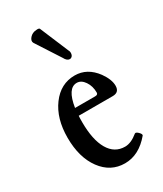

<svg xmlns="http://www.w3.org/2000/svg" viewBox="-176 -746 703 826"><g transform="rotate(-30 176.0 -333.0)"><path d="M212 -496Q197 -496 187 -516L110 -635Q103 -647 115.5 -661.5Q128 -676 149 -677Q165 -679 166 -670L224 -532Q230 -522 227 -510Q224 -498 212 -496ZM193 11Q122 11 77.5 -49.5Q33 -110 33 -208Q33 -303 78 -364Q123 -425 193 -425Q255 -425 297 -368Q324 -330 324 -299Q324 -266 291 -266H122Q121 -256 121 -235Q121 -147 149 -99Q177 -51 229 -51Q259 -51 293 -79Q299 -83 310 -72Q321 -61 318 -55Q263 11 193 11ZM185 -393Q139 -393 125 -303H225Q239 -303 239 -314Q239 -346 223 -369.5Q207 -393 185 -393Z"/></g></svg>

Font: Junicode Cond Medium
Style: Regular
Weight: 500
Width: 3
Designer: Peter S. Baker
Version: Version 2.201